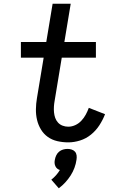

<svg xmlns="http://www.w3.org/2000/svg" viewBox="-20 -755 640 1029"><path d="M346 8Q316 8 287.5 1.5Q259 -5 236.5 -21Q214 -37 199.5 -61Q185 -85 178.5 -112.5Q172 -140 172.5 -170Q173 -200 178 -229L214 -446H92V-530H228L262 -735H359L325 -530H494V-446H311L273 -216Q270 -200 269 -184Q268 -168 269.5 -152.5Q271 -137 276 -123Q281 -109 291 -98Q301 -87 315.5 -81.5Q330 -76 346 -76Q365 -76 383.5 -84.5Q402 -93 416 -108Q430 -123 439.5 -140.5Q449 -158 456 -177L543 -143Q531 -112 512.5 -83.5Q494 -55 467.5 -33.5Q441 -12 409 -2Q377 8 346 8ZM295 254 255 208Q269 197 280.5 184Q292 171 301 156Q293 154 286.5 148.5Q280 143 276.5 135Q273 127 272.5 118.5Q272 110 274 101Q276 89 281.5 77.5Q287 66 296.5 58Q306 50 318 46.5Q330 43 342 43Q353 43 364 46.5Q375 50 382 58Q389 66 390.5 77.5Q392 89 390 101Q387 123 379 144.5Q371 166 358.5 185.5Q346 205 330 222.5Q314 240 295 254Z"/></svg>

Font: Iosevka Curly Slab MdEx
Style: Italic
Weight: 500
Width: 7
Italic angle: -9°
Monospace: yes
Designer: Belleve Invis
Foundry: Belleve Invis
Version: Version 11.0.0; ttfautohint (v1.8.3)